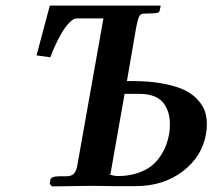

<svg xmlns="http://www.w3.org/2000/svg" viewBox="-20 -666 760 687"><path d="M425.8 -330.1 375 -42 363.8 -45.9Q382.3 -36.1 401.9 -36.1Q439.5 -36.1 470.2 -46.1Q501 -56.2 520.3 -71Q539.6 -85.9 553.5 -106.9Q567.4 -127.9 574.2 -146.2Q581.1 -164.6 585 -185.1Q587.9 -202.1 587.9 -222.2Q587.9 -243.2 583 -260.7Q578.1 -278.3 566.9 -294.7Q555.7 -311 533.7 -320.6Q511.7 -330.1 481 -330.1ZM254.9 -600.1Q242.7 -600.1 227.8 -584.7Q212.9 -569.3 199.7 -546.1Q186.5 -522.9 176.5 -501.2Q166.5 -479.5 160.2 -460.9L110.8 -467.8L158.2 -646H555.2L550.8 -626Q549.3 -618.2 522.9 -618.2L494.1 -617.2Q483.9 -617.2 478.8 -608.6Q473.6 -600.1 467.8 -570.8L434.1 -376H452.1Q516.6 -376 565.4 -366.5Q614.3 -356.9 643.1 -342.3Q671.9 -327.6 689.9 -306.4Q708 -285.2 714.1 -264.9Q720.2 -244.6 720.2 -221.2Q720.2 -204.6 716.8 -185.1Q702.1 -104 632.6 -52Q563 0 465.8 0H383.8L308.1 -1L166 1L158.2 -7.8L160.2 -22.9Q163.1 -35.2 191.9 -35.2H217.8Q235.8 -35.2 244.9 -45.2Q253.9 -55.2 256.8 -75.2L350.1 -600.1Z"/></svg>

Font: Linux Libertine G
Style: Semibold Italic
Weight: 600
Italic angle: -11.5°
Designer: Philipp H. Poll
Foundry: Philipp H. Poll
Version: Version 5.1.1